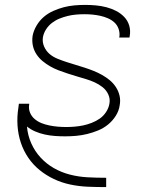

<svg xmlns="http://www.w3.org/2000/svg" viewBox="-20 -548 640 783"><path d="M412 215Q375 215 338.5 213.5Q302 212 266.5 204.5Q231 197 199.5 182Q168 167 141.5 145.5Q115 124 95.5 95.5Q76 67 65 34Q54 1 51.5 -35.5Q49 -72 55 -109L57 -125H99V-122Q96 -104 102.5 -88.5Q109 -73 121.5 -62.5Q134 -52 149 -46Q164 -40 181 -36.5Q198 -33 215.5 -31.5Q233 -30 250 -30Q267 -30 284.5 -31.5Q302 -33 319 -36.5Q336 -40 354 -47Q372 -54 387 -64.5Q402 -75 412.5 -91Q423 -107 426 -124Q430 -144 422 -162Q414 -180 399 -192Q384 -204 366.5 -212Q349 -220 330.5 -225.5Q312 -231 293.5 -236.5Q275 -242 256.5 -248Q238 -254 219.5 -261Q201 -268 184.5 -277.5Q168 -287 153.5 -299Q139 -311 128.5 -327Q118 -343 114 -362Q110 -381 113 -402Q117 -423 129 -443.5Q141 -464 158.5 -479Q176 -494 197.5 -503.5Q219 -513 240 -518.5Q261 -524 283 -526Q305 -528 327 -528Q349 -528 371 -526Q393 -524 414 -518.5Q435 -513 453.5 -503.5Q472 -494 486.5 -479Q501 -464 507 -443.5Q513 -423 509 -401L508 -395H466L467 -399Q469 -415 463.5 -430.5Q458 -446 446.5 -456.5Q435 -467 420 -473.5Q405 -480 389 -483.5Q373 -487 357 -488.5Q341 -490 324 -490Q307 -490 290 -488.5Q273 -487 256.5 -483Q240 -479 223.5 -472.5Q207 -466 192.5 -455Q178 -444 168 -428.5Q158 -413 155 -396Q152 -376 160 -358Q168 -340 182 -328Q196 -316 214.5 -308.5Q233 -301 251.5 -295Q270 -289 288.5 -283.5Q307 -278 325.5 -272Q344 -266 361.5 -259Q379 -252 396 -242.5Q413 -233 427.5 -221Q442 -209 452.5 -193Q463 -177 467.5 -158Q472 -139 468 -118Q465 -96 452 -75.5Q439 -55 420.5 -40Q402 -25 380 -16Q358 -7 335.5 -1.5Q313 4 290.5 6Q268 8 246 8Q225 8 204 6.5Q183 5 162.5 0.5Q142 -4 123.5 -12Q105 -20 90 -32Q93 4 107.5 36.5Q122 69 145.5 94.5Q169 120 199.5 137.5Q230 155 265 164Q300 173 337 175Q374 177 412 177H413V215Z"/></svg>

Font: Iosevka XLt Ex Obl
Style: Regular
Weight: 200
Width: 7
Italic angle: -9°
Monospace: yes
Designer: Belleve Invis
Foundry: Belleve Invis
Version: Version 32.5.0; ttfautohint (v1.8.4)